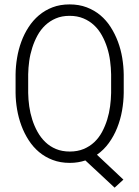

<svg xmlns="http://www.w3.org/2000/svg" viewBox="-20 -741 640 885"><path d="M550.3 -312.5Q549.8 -272 542.5 -230.7Q535.2 -189.5 520 -151.6Q504.9 -113.8 481.7 -81.8Q458.5 -49.8 426.8 -27.8L548.8 86.9L508.3 124L373.5 -1.5Q357.4 3.9 339.6 6.8Q321.8 9.8 301.8 9.8Q258.3 9.8 222.9 -3.7Q187.5 -17.1 159.9 -40.3Q132.3 -63.5 112.1 -95Q91.8 -126.5 78.6 -162.1Q65.4 -197.8 58.8 -236.3Q52.2 -274.9 51.8 -312.5V-397.5Q52.2 -435.1 58.6 -473.6Q64.9 -512.2 78.1 -548.3Q91.3 -584.5 111.6 -615.7Q131.8 -647 159.4 -670.4Q187 -693.8 222.2 -707.3Q257.3 -720.7 300.8 -720.7Q344.2 -720.7 379.6 -707.3Q415 -693.8 442.6 -670.7Q470.2 -647.5 490.2 -616Q510.3 -584.5 523.7 -548.6Q537.1 -512.7 543.5 -473.9Q549.8 -435.1 550.3 -397.5ZM492.2 -398.4Q491.7 -428.2 487.5 -460Q483.4 -491.7 473.9 -521.5Q464.4 -551.3 449.7 -577.9Q435.1 -604.5 413.8 -624.5Q392.6 -644.5 364.5 -656.2Q336.4 -668 300.8 -668Q265.1 -668 237.5 -656.2Q210 -644.5 188.7 -624.5Q167.5 -604.5 152.8 -577.6Q138.2 -550.8 128.7 -521Q119.1 -491.2 114.7 -459.7Q110.4 -428.2 109.9 -398.4V-312.5Q110.4 -282.7 114.7 -251.2Q119.1 -219.7 128.7 -189.7Q138.2 -159.7 153.1 -133.1Q168 -106.4 189 -86.2Q210 -65.9 238 -54.2Q266.1 -42.5 301.8 -42.5Q337.4 -42.5 365.5 -54.2Q393.6 -65.9 414.8 -85.9Q436 -106 450.4 -132.8Q464.8 -159.7 474.1 -189.7Q483.4 -219.7 487.5 -251.2Q491.7 -282.7 492.2 -312.5Z"/></svg>

Font: Roboto Mono Light
Style: Regular
Weight: 300
Designer: Google
Version: Version 2.000985; 2015; ttfautohint (v1.3)